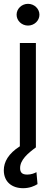

<svg xmlns="http://www.w3.org/2000/svg" viewBox="-27 -770 284 1003"><path d="M93.8 213.1C127.8 213.1 153.4 201.7 169 191.8L163.4 129.3C153.4 134.9 136.4 142 115.1 142C86.6 142 78.1 129.3 78.1 108C78.1 65.3 117.9 31.2 160.5 0V-545.5H76.7V-5.7C16.7 32.3 -7.1 76.3 -7.1 119.3C-7.1 180.4 35.5 213.1 93.8 213.1ZM119.3 -636.4C152 -636.4 179 -661.9 179 -693.2C179 -724.4 152 -750 119.3 -750C86.6 -750 59.7 -724.4 59.7 -693.2C59.7 -661.9 86.6 -636.4 119.3 -636.4Z"/></svg>

Font: Karasuma Gothic
Style: Regular
Weight: 400
Designer: Rasmus Andersson, Ryoko Nishizuka
Foundry: Genbu
Version: Version 1.00